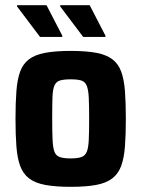

<svg xmlns="http://www.w3.org/2000/svg" viewBox="-20 -715 546 743"><path d="M254 8Q194 8 154.5 0.5Q115 -7 92 -25Q69 -43 58 -73Q47 -103 43.5 -148Q40 -193 40 -255Q40 -318 43.5 -363Q47 -408 58 -438Q69 -468 92 -485.5Q115 -503 154.5 -510.5Q194 -518 254 -518Q314 -518 353 -510.5Q392 -503 415 -485.5Q438 -468 449 -438Q460 -408 463.5 -363Q467 -318 467 -255Q467 -193 463.5 -148Q460 -103 449 -73Q438 -43 415 -25Q392 -7 353 0.5Q314 8 254 8ZM253 -102Q280 -102 294.5 -107Q309 -112 315.5 -127Q322 -142 323.5 -173Q325 -204 325 -255Q325 -307 323.5 -337.5Q322 -368 315.5 -383.5Q309 -399 294.5 -403.5Q280 -408 253 -408Q227 -408 212 -403.5Q197 -399 190.5 -383.5Q184 -368 183 -337.5Q182 -307 182 -255Q182 -204 183.5 -173Q185 -142 191 -127Q197 -112 212 -107Q227 -102 253 -102ZM388 -572H302L213 -690V-695H327L388 -577ZM221 -572H135L46 -690V-695H160L221 -577Z"/></svg>

Font: Saira SemiCondensed
Style: Bold
Weight: 700
Width: 4
Designer: Hector Gatti with collaboration of the Omnibus-Type team
Foundry: Omnibus-Type
Version: Version 1.101